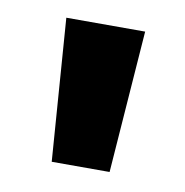

<svg xmlns="http://www.w3.org/2000/svg" viewBox="-44 -756 331 343"><g transform="rotate(10 122.0 -585.0)"><path d="M194 -714 175 -456H70L51 -714Z"/></g></svg>

Font: Noto Sans Lao Looped UI Cond Bold
Style: Bold
Weight: 700
Width: 3
Designer: Mark Frömberg, Ben Mitchell
Foundry: The Fontpad Ltd
Version: Version 1.001; ttfautohint (v1.8.4.7-5d5b)